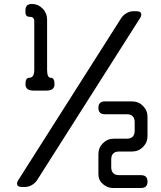

<svg xmlns="http://www.w3.org/2000/svg" viewBox="-20 -834 805 958"><path d="M493 84Q516 104 543 104H684Q716 104 716 72Q716 40 684 40H575Q535 40 535 0V-38Q535 -78 575 -78H639Q671 -78 693.5 -100.5Q716 -123 716 -155V-251Q716 -283 693.5 -305.5Q671 -328 639 -328H503Q471 -328 471 -296Q471 -264 503 -264H612Q652 -264 652 -224V-182Q652 -142 612 -142H548Q516 -142 493.5 -119.5Q471 -97 471 -65V35Q471 65 493 84ZM65 82Q65 99 90 99H104Q122 99 138.5 89.5Q155 80 165 65L679 -744Q685 -753 685 -761Q685 -778 660 -778H646Q628 -778 611.5 -768.5Q595 -759 585 -744L71 65Q65 74 65 82ZM107 -414Q107 -382 147 -382H212Q252 -382 252 -414Q252 -446 233 -446Q215 -446 215 -486V-734Q215 -769 192.5 -791.5Q170 -814 142 -814H138Q107 -814 107 -783V-772Q107 -750 129 -750Q151 -750 151 -728V-486Q151 -446 126 -446Q107 -446 107 -414Z"/></svg>

Font: WD-XL Lubrifont TC
Style: Regular
Weight: 400
Designer: [WD-XL Lubrifont] Copyright 2020-2022 (c) NightFurySL2001, Skr-ZERO; [ZCOOL QingKe HuangYou] Copyright 2018-2022 (c) The
Version: Version 2.001;hotconv 1.1.1;makeotfexe 2.6.0